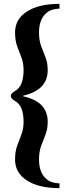

<svg xmlns="http://www.w3.org/2000/svg" viewBox="-20 -762 340 994"><path d="M288 212Q181 212 119.5 172.5Q58 133 58 64Q58 22 69 -8Q80 -38 91 -66.5Q102 -95 102 -131Q102 -175 90.5 -201.5Q79 -228 55 -241Q36 -252 36 -265Q36 -278 55 -289Q79 -302 90.5 -329Q102 -356 102 -399Q102 -436 91 -464Q80 -492 69 -522Q58 -552 58 -594Q58 -663 119.5 -702.5Q181 -742 288 -742V-717Q238 -717 210 -684.5Q182 -652 182 -594Q182 -552 193.5 -522Q205 -492 216 -464Q227 -436 227 -399Q227 -348 196 -315Q165 -282 101 -267V-263Q165 -249 196 -216Q227 -183 227 -131Q227 -95 216 -66.5Q205 -38 193.5 -8Q182 22 182 64Q182 122 210 154.5Q238 187 288 187Z"/></svg>

Font: Platypi Light
Style: Bold
Weight: 700
Version: Version 1.200